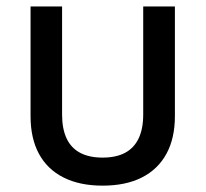

<svg xmlns="http://www.w3.org/2000/svg" viewBox="-20 -566 637 595"><path d="M297.9 9.3Q227.1 9.3 177 -15.9Q127 -41 100.8 -89.1Q74.7 -137.2 74.7 -206.1V-545.9H172.4V-210.9Q172.4 -167 186.3 -137.2Q200.2 -107.4 228.3 -92.5Q256.3 -77.6 297.9 -77.6Q339.8 -77.6 367.7 -92.5Q395.5 -107.4 409.7 -137.2Q423.8 -167 423.8 -210.9V-545.9H522V-206.1Q522 -137.2 495.6 -89.1Q469.2 -41 419.4 -15.9Q369.6 9.3 297.9 9.3Z"/></svg>

Font: Inter Cardless
Style: Regular
Weight: 400
Designer: Rasmus Andersson
Foundry: rsms
Version: Version 4.001;git-9221beed3